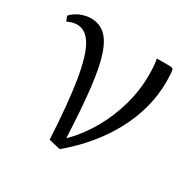

<svg xmlns="http://www.w3.org/2000/svg" viewBox="-123 -646 797 790"><g transform="rotate(30 275.5 -250.5)"><path d="M252 15 197 2Q188 -169 171 -271.5Q154 -374 127 -419.5Q100 -465 59 -465Q37 -465 13 -453L4 -476Q21 -495 46 -505.5Q71 -516 96 -516Q135 -516 162.5 -492Q190 -468 208 -413.5Q226 -359 236.5 -267.5Q247 -176 253 -40H256Q305 -89 341.5 -153Q378 -217 398 -288.5Q418 -360 418 -433Q418 -481 412 -508H479L490 -503Q494 -485 494 -444Q494 -320 431 -201Q368 -82 252 15Z"/></g></svg>

Font: Literata 36pt Light
Style: Regular
Weight: 300
Designer: Latin by Veronika Burian and Jose Scaglione. Greek by Irene Vlachou. Cyrillic by Vera Evstafieva.
Foundry: TypeTogether
Version: Version 3.002